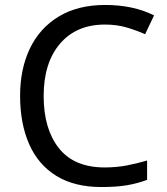

<svg xmlns="http://www.w3.org/2000/svg" viewBox="-20 -744 672 774"><path d="M403 -645Q288 -645 222 -568Q156 -491 156 -357Q156 -224 217.5 -146.5Q279 -69 402 -69Q449 -69 491 -77Q533 -85 573 -97V-19Q533 -4 490.5 3Q448 10 389 10Q280 10 207 -35Q134 -80 97.5 -163Q61 -246 61 -358Q61 -466 100.5 -548.5Q140 -631 217 -677.5Q294 -724 404 -724Q517 -724 601 -682L565 -606Q532 -621 491.5 -633Q451 -645 403 -645Z"/></svg>

Font: Noto Sans Bengali UI
Style: Regular
Weight: 400
Designer: Jelle Bosma - Monotype Design Team
Foundry: Monotype Imaging Inc.
Version: Version 2.003; ttfautohint (v1.8.4.7-5d5b)